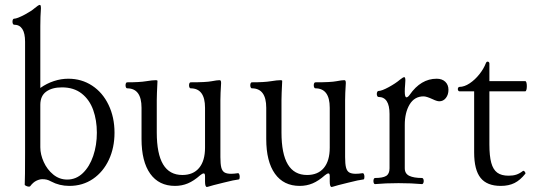

<svg xmlns="http://www.w3.org/2000/svg" viewBox="-20 -745 2178 781"><path d="M188 -6.8Q177.2 -12.7 169.4 -14.4Q161.6 -16.1 151.9 -16.1Q141.1 -16.1 127.9 -9.8Q114.7 -3.4 103 12.2Q101.6 14.2 97.7 14.2Q92.3 14.2 86.2 11.2Q80.1 8.3 80.6 5.9Q82 -17.6 82 -124V-575.2Q82 -644.5 37.1 -644.5Q34.2 -644.5 32.5 -648.2Q30.8 -651.9 30.8 -656.7Q30.8 -662.1 32.5 -665.5Q34.2 -668.9 37.1 -668.9Q49.3 -668.9 81.5 -686Q107.9 -700.2 121.1 -711.9Q136.7 -725.1 142.1 -725.1Q146.5 -725.1 146.5 -711.4Q144 -676.8 144 -639.2V-387.2Q170.4 -405.8 199.5 -415.3Q228.5 -424.8 257.8 -424.8Q312 -424.8 354.7 -396.7Q397.5 -368.7 421.6 -318.4Q445.8 -268.1 445.8 -205.1Q445.8 -144.5 422.9 -95.2Q399.9 -45.9 358.2 -17.3Q316.4 11.2 262.2 11.2Q221.7 11.2 188 -6.8ZM253.4 -14.6Q289.6 -14.6 316.9 -40.8Q344.2 -66.9 359.1 -110.6Q374 -154.3 374 -205.1Q374 -255.9 359.1 -297.6Q344.2 -339.4 312.3 -364.5Q280.3 -389.6 231.9 -389.6Q191.9 -389.6 168 -372.3Q144 -355 144 -318.4V-146Q144 -116.7 158 -85.9Q171.9 -55.2 196.8 -34.9Q221.7 -14.6 253.4 -14.6Z M814 -6.3V-27.8Q814 -39.6 809.1 -39.6Q803.2 -39.6 794.4 -32.2Q768.6 -9.3 744.1 1Q719.7 11.2 691.9 11.2Q626.5 11.2 591.1 -38.3Q555.7 -87.9 555.7 -179.7V-306.6Q555.7 -385.7 497.1 -385.7Q494.1 -385.7 492.4 -389.4Q490.7 -393.1 490.7 -397.9Q490.7 -403.3 492.4 -406.7Q494.1 -410.2 497.1 -410.2Q547.9 -410.2 574.2 -414.6Q600.6 -418.9 614.3 -418.9Q620.6 -418.9 620.6 -415.5Q617.7 -358.4 617.7 -337.9V-206.5Q617.7 -119.1 643.6 -76.2Q669.4 -33.2 721.7 -33.2Q766.1 -33.2 790 -62Q814 -90.8 814 -144.5V-306.6Q814 -385.7 755.4 -385.7Q752.4 -385.7 750.7 -389.4Q749 -393.1 749 -397.9Q749 -403.3 750.7 -406.7Q752.4 -410.2 755.4 -410.2Q818.4 -410.2 840.8 -414.6Q863.3 -418.9 873 -418.9Q876.5 -418.9 877.9 -416.3Q879.4 -413.6 879.4 -407.2Q876.5 -362.8 876.5 -337.9V-106Q876.5 -78.1 880.1 -63.7Q883.8 -49.3 893.1 -43.7Q902.3 -38.1 919.9 -38.1Q931.6 -38.1 947.8 -40.5Q951.2 -41 953.1 -36.4Q955.1 -31.7 955.1 -25.4Q955.1 -21 954.1 -18.1Q953.1 -15.1 951.2 -15.1Q933.1 -13.2 889.2 -2Q840.3 9.8 826.2 14.6Q823.2 15.6 821.8 15.6Q814 15.6 814 -6.3Z M1321.3 -6.3V-27.8Q1321.3 -39.6 1316.4 -39.6Q1310.5 -39.6 1301.8 -32.2Q1275.9 -9.3 1251.5 1Q1227.1 11.2 1199.2 11.2Q1133.8 11.2 1098.4 -38.3Q1063 -87.9 1063 -179.7V-306.6Q1063 -385.7 1004.4 -385.7Q1001.5 -385.7 999.8 -389.4Q998 -393.1 998 -397.9Q998 -403.3 999.8 -406.7Q1001.5 -410.2 1004.4 -410.2Q1055.2 -410.2 1081.5 -414.6Q1107.9 -418.9 1121.6 -418.9Q1127.9 -418.9 1127.9 -415.5Q1125 -358.4 1125 -337.9V-206.5Q1125 -119.1 1150.9 -76.2Q1176.8 -33.2 1229 -33.2Q1273.4 -33.2 1297.4 -62Q1321.3 -90.8 1321.3 -144.5V-306.6Q1321.3 -385.7 1262.7 -385.7Q1259.8 -385.7 1258.1 -389.4Q1256.3 -393.1 1256.3 -397.9Q1256.3 -403.3 1258.1 -406.7Q1259.8 -410.2 1262.7 -410.2Q1325.7 -410.2 1348.1 -414.6Q1370.6 -418.9 1380.4 -418.9Q1383.8 -418.9 1385.3 -416.3Q1386.7 -413.6 1386.7 -407.2Q1383.8 -362.8 1383.8 -337.9V-106Q1383.8 -78.1 1387.5 -63.7Q1391.1 -49.3 1400.4 -43.7Q1409.7 -38.1 1427.2 -38.1Q1439 -38.1 1455.1 -40.5Q1458.5 -41 1460.4 -36.4Q1462.4 -31.7 1462.4 -25.4Q1462.4 -21 1461.4 -18.1Q1460.4 -15.1 1458.5 -15.1Q1440.4 -13.2 1396.5 -2Q1347.7 9.8 1333.5 14.6Q1330.6 15.6 1329.1 15.6Q1321.3 15.6 1321.3 -6.3Z M1519.5 -350.6Q1516.6 -350.6 1514.6 -354.2Q1512.7 -357.9 1512.7 -362.8Q1512.7 -367.7 1514.6 -371.3Q1516.6 -375 1519.5 -375Q1532.7 -375 1561.3 -390.6Q1589.8 -406.2 1606.9 -420.9Q1619.6 -431.2 1624.5 -431.2Q1628.9 -431.2 1628.9 -417.5L1627.9 -400.4Q1626.5 -385.3 1626.5 -372.6Q1626.5 -349.1 1633.3 -349.1Q1639.2 -349.1 1646.5 -359.4Q1691.9 -424.8 1756.3 -424.8Q1778.3 -424.8 1791.3 -412.4Q1804.2 -399.9 1804.2 -379.9Q1804.2 -359.9 1793.7 -346.4Q1783.2 -333 1767.1 -333Q1757.3 -333 1740.2 -341.3Q1714.8 -353 1703.1 -353Q1666 -353 1646.2 -320.1Q1626.5 -287.1 1626.5 -236.8V-60.5Q1626.5 -38.6 1644.8 -29.8Q1663.1 -21 1696.8 -21Q1699.7 -21 1701.7 -17.3Q1703.6 -13.7 1703.6 -8.8Q1703.6 -3.9 1701.7 0Q1699.7 3.9 1696.8 3.9Q1654.3 0 1601.1 0Q1547.9 0 1505.4 3.9Q1502.4 3.9 1500.7 0.2Q1499 -3.4 1499 -8.8Q1499 -13.7 1500.7 -17.3Q1502.4 -21 1505.4 -21Q1536.6 -21 1550.5 -29.3Q1564.5 -37.6 1564.5 -60.5V-281.2Q1564.5 -350.6 1519.5 -350.6Z M1908.7 -125V-373.5H1849.1Q1846.2 -373.5 1844.2 -376.2Q1842.3 -378.9 1842.3 -382.8Q1842.3 -386.2 1844.2 -388.9Q1846.2 -391.6 1849.1 -391.6Q1868.7 -391.6 1890.4 -406Q1912.1 -420.4 1929.9 -442.9Q1947.8 -465.3 1956.5 -488.3Q1959.5 -495.6 1965.3 -494.1Q1970.7 -492.2 1970.7 -486.3V-415H2116.2Q2119.6 -415 2121.3 -409.2Q2123 -403.3 2123 -394.5Q2123 -385.7 2121.3 -379.6Q2119.6 -373.5 2116.2 -373.5H1970.7V-157.7Q1970.7 -110.4 1978.3 -82.8Q1985.8 -55.2 2002.7 -42.7Q2019.5 -30.3 2048.8 -30.3Q2066.9 -30.3 2080.3 -34.7Q2093.8 -39.1 2107.4 -49.8Q2107.9 -50.3 2108.9 -50.3Q2112.3 -50.3 2115.5 -45.4Q2118.7 -40.5 2116.7 -38.1Q2096.2 -12.2 2072.8 -0.5Q2049.3 11.2 2017.1 11.2Q1960.9 11.2 1934.8 -21.5Q1908.7 -54.2 1908.7 -125Z"/></svg>

Font: JuniusX Light
Style: Regular
Weight: 300
Designer: Peter S. Baker
Foundry: Briery Creek Software
Version: Version 1.008